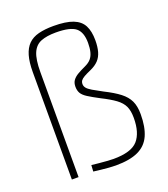

<svg xmlns="http://www.w3.org/2000/svg" viewBox="-137 -836 823 942"><g transform="rotate(-20 274.5 -365.0)"><path d="M306 9Q292 9 271 7.5Q250 6 228.5 3.5Q207 1 191 -1L193 -34Q210 -32 231 -30Q252 -28 272.5 -26.5Q293 -25 306 -25Q399 -25 433.5 -64Q468 -103 468 -181Q468 -218 457 -241.5Q446 -265 419.5 -284.5Q393 -304 347 -327Q309 -347 288 -360.5Q267 -374 259 -388Q251 -402 251 -422Q251 -442 260.5 -455Q270 -468 287 -478Q304 -488 328 -499Q350 -509 361.5 -522.5Q373 -536 378 -556Q383 -576 383 -603Q383 -659 354.5 -682Q326 -705 251 -705Q204 -705 173.5 -693Q143 -681 128.5 -647.5Q114 -614 114 -548V0H79V-561Q79 -612 89 -646.5Q99 -681 119.5 -701.5Q140 -722 173 -730.5Q206 -739 251 -739Q316 -739 353 -724.5Q390 -710 405.5 -680Q421 -650 421 -603Q421 -569 414 -544Q407 -519 391 -502Q375 -485 348 -473Q325 -463 312 -455.5Q299 -448 293.5 -440.5Q288 -433 288 -422Q288 -411 295.5 -401.5Q303 -392 321.5 -381Q340 -370 372 -353Q422 -328 451 -305.5Q480 -283 493 -255.5Q506 -228 506 -186Q506 -119 486.5 -75.5Q467 -32 423 -11.5Q379 9 306 9Z"/></g></svg>

Font: Cairo Play ExtraLight
Style: Regular
Weight: 250
Version: Version 3.119